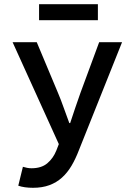

<svg xmlns="http://www.w3.org/2000/svg" viewBox="-20 -692 640 914"><path d="M137 202Q117 202 99 199.5Q81 197 67 192L89 102Q99 105 109 107Q119 109 130 109Q177 109 205 85.5Q233 62 248 25L260 -6L40 -491H155L256 -250Q270 -217 283 -180Q296 -143 310 -106H314Q325 -141 338 -178Q351 -215 363 -250L452 -491H561L356 22Q340 64 320.5 97Q301 130 275 153.5Q249 177 215 189.5Q181 202 137 202ZM166 -596V-672H446V-596Z"/></svg>

Font: Source Code Pro Semibold
Style: Regular
Weight: 600
Monospace: yes
Designer: Paul D. Hunt, Teo Tuominen
Foundry: Adobe Systems Incorporated
Version: Version 2.030;PS 1.000;hotconv 16.6.51;makeotf.lib2.5.65220